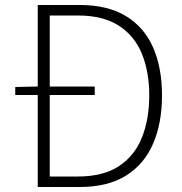

<svg xmlns="http://www.w3.org/2000/svg" viewBox="-20 -748 729 768"><path d="M41 -368V-400L133 -402H359V-368ZM131 0V-728H299Q411 -728 484 -683.5Q557 -639 592.5 -558Q628 -477 628 -366Q628 -256 592.5 -173.5Q557 -91 484 -45.5Q411 0 299 0ZM179 -42H292Q392 -42 455 -83Q518 -124 547.5 -197.5Q577 -271 577 -366Q577 -461 547.5 -533Q518 -605 455 -645.5Q392 -686 292 -686H179Z"/></svg>

Font: Noto Sans JP Thin ExtraLight
Style: Regular
Weight: 250
Version: Version 2.004-H2;hotconv 1.0.118;makeotfexe 2.5.65603